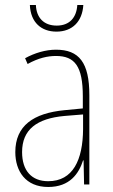

<svg xmlns="http://www.w3.org/2000/svg" viewBox="-20 -735 450 765"><path d="M312 -715H288C285 -666 258 -633 206 -633C154 -633 125 -665 123 -715H99C102 -645 145 -609 205 -609C268 -609 308 -649 312 -715ZM203 -537C162 -537 118 -524 80 -503L90 -480C133 -504 170 -512 203 -512C278 -512 310 -471 310 -351V-303L237 -296C113 -284 41 -234 41 -129C41 -53 82 10 172 10C258 10 294 -43 311 -96H313L315 0H336V-356C336 -486 295 -537 203 -537ZM237 -273 311 -279V-220C310 -98 271 -13 172 -13C106 -13 68 -55 68 -129C68 -219 127 -263 237 -273Z"/></svg>

Font: Noto Sans Arabic UI Cn Th
Style: Regular
Weight: 100
Width: 3
Designer: Monotype Design Team, Nadine Chahine and Nizar Qandah
Foundry: Monotype Imaging Inc.
Version: Version 2.010